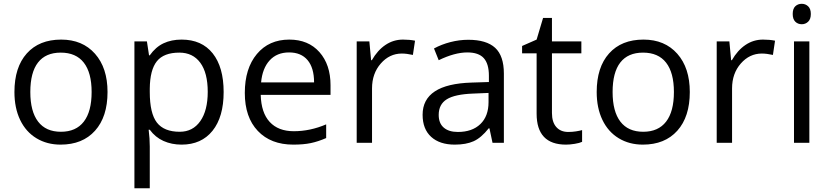

<svg xmlns="http://www.w3.org/2000/svg" viewBox="-20 -754 4380 1014"><path d="M547.9 -268.1Q547.9 -137.2 481.9 -63.7Q416 9.8 299.8 9.8Q228 9.8 172.4 -23.9Q116.7 -57.6 86.4 -120.6Q56.2 -183.6 56.2 -268.1Q56.2 -398.9 121.6 -471.9Q187 -544.9 303.2 -544.9Q415.5 -544.9 481.7 -470.2Q547.9 -395.5 547.9 -268.1ZM140.1 -268.1Q140.1 -165.5 181.2 -111.8Q222.2 -58.1 301.8 -58.1Q381.3 -58.1 422.6 -111.6Q463.9 -165 463.9 -268.1Q463.9 -370.1 422.6 -423.1Q381.3 -476.1 300.8 -476.1Q221.2 -476.1 180.7 -423.8Q140.1 -371.6 140.1 -268.1Z M939 9.8Q886.7 9.8 843.5 -9.5Q800.3 -28.8 771 -68.8H765.1Q771 -22 771 20V240.2H689.9V-535.2H755.9L767.1 -461.9H771Q802.2 -505.9 843.8 -525.4Q885.3 -544.9 939 -544.9Q1045.4 -544.9 1103.3 -472.2Q1161.1 -399.4 1161.1 -268.1Q1161.1 -136.2 1102.3 -63.2Q1043.5 9.8 939 9.8ZM927.2 -476.1Q845.2 -476.1 808.6 -430.7Q772 -385.3 771 -286.1V-268.1Q771 -155.3 808.6 -106.7Q846.2 -58.1 929.2 -58.1Q998.5 -58.1 1037.8 -114.3Q1077.1 -170.4 1077.1 -269Q1077.1 -369.1 1037.8 -422.6Q998.5 -476.1 927.2 -476.1Z M1528.8 9.8Q1410.2 9.8 1341.6 -62.5Q1272.9 -134.8 1272.9 -263.2Q1272.9 -392.6 1336.7 -468.8Q1400.4 -544.9 1507.8 -544.9Q1608.4 -544.9 1667 -478.8Q1725.6 -412.6 1725.6 -304.2V-252.9H1356.9Q1359.4 -158.7 1404.5 -109.9Q1449.7 -61 1531.7 -61Q1618.2 -61 1702.6 -97.2V-24.9Q1659.7 -6.3 1621.3 1.7Q1583 9.8 1528.8 9.8ZM1506.8 -477.1Q1442.4 -477.1 1404.1 -435.1Q1365.7 -393.1 1358.9 -318.8H1638.7Q1638.7 -395.5 1604.5 -436.3Q1570.3 -477.1 1506.8 -477.1Z M2107.9 -544.9Q2143.6 -544.9 2171.9 -539.1L2160.6 -463.9Q2127.4 -471.2 2102.1 -471.2Q2037.1 -471.2 1991 -418.5Q1944.8 -365.7 1944.8 -287.1V0H1863.8V-535.2H1930.7L1939.9 -436H1943.8Q1973.6 -488.3 2015.6 -516.6Q2057.6 -544.9 2107.9 -544.9Z M2581.1 0 2564.9 -76.2H2561Q2521 -25.9 2481.2 -8.1Q2441.4 9.8 2381.8 9.8Q2302.2 9.8 2257.1 -31.2Q2211.9 -72.3 2211.9 -147.9Q2211.9 -310.1 2471.2 -317.9L2562 -320.8V-354Q2562 -417 2534.9 -447Q2507.8 -477.1 2448.2 -477.1Q2381.3 -477.1 2296.9 -436L2272 -498Q2311.5 -519.5 2358.6 -531.7Q2405.8 -543.9 2453.1 -543.9Q2548.8 -543.9 2595 -501.5Q2641.1 -459 2641.1 -365.2V0ZM2397.9 -57.1Q2473.6 -57.1 2516.8 -98.6Q2560.1 -140.1 2560.1 -214.8V-263.2L2479 -259.8Q2382.3 -256.3 2339.6 -229.7Q2296.9 -203.1 2296.9 -147Q2296.9 -103 2323.5 -80.1Q2350.1 -57.1 2397.9 -57.1Z M2981 -57.1Q3002.4 -57.1 3022.5 -60.3Q3042.5 -63.5 3054.2 -66.9V-4.9Q3041 1.5 3015.4 5.6Q2989.7 9.8 2969.2 9.8Q2814 9.8 2814 -153.8V-472.2H2737.3V-511.2L2814 -544.9L2848.1 -659.2H2895V-535.2H3050.3V-472.2H2895V-157.2Q2895 -108.9 2918 -83Q2940.9 -57.1 2981 -57.1Z M3623 -268.1Q3623 -137.2 3557.1 -63.7Q3491.2 9.8 3375 9.8Q3303.2 9.8 3247.6 -23.9Q3191.9 -57.6 3161.6 -120.6Q3131.3 -183.6 3131.3 -268.1Q3131.3 -398.9 3196.8 -471.9Q3262.2 -544.9 3378.4 -544.9Q3490.7 -544.9 3556.9 -470.2Q3623 -395.5 3623 -268.1ZM3215.3 -268.1Q3215.3 -165.5 3256.3 -111.8Q3297.4 -58.1 3377 -58.1Q3456.5 -58.1 3497.8 -111.6Q3539.1 -165 3539.1 -268.1Q3539.1 -370.1 3497.8 -423.1Q3456.5 -476.1 3376 -476.1Q3296.4 -476.1 3255.9 -423.8Q3215.3 -371.6 3215.3 -268.1Z M4009.3 -544.9Q4044.9 -544.9 4073.2 -539.1L4062 -463.9Q4028.8 -471.2 4003.4 -471.2Q3938.5 -471.2 3892.3 -418.5Q3846.2 -365.7 3846.2 -287.1V0H3765.1V-535.2H3832L3841.3 -436H3845.2Q3875 -488.3 3917 -516.6Q3959 -544.9 4009.3 -544.9Z M4254.4 0H4173.3V-535.2H4254.4ZM4166.5 -680.2Q4166.5 -708 4180.2 -720.9Q4193.8 -733.9 4214.4 -733.9Q4233.9 -733.9 4248 -720.7Q4262.2 -707.5 4262.2 -680.2Q4262.2 -652.8 4248 -639.4Q4233.9 -626 4214.4 -626Q4193.8 -626 4180.2 -639.4Q4166.5 -652.8 4166.5 -680.2Z"/></svg>

Font: f01836669
Style: Regular
Weight: 400
Foundry: Ascender Corporation
Version: Version 1.10